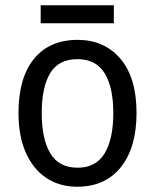

<svg xmlns="http://www.w3.org/2000/svg" viewBox="-20 -697 586 727"><path d="M497 -269Q497 -139 438 -64.5Q379 10 272 10Q205 10 155 -23.5Q105 -57 77.5 -119.5Q50 -182 50 -269Q50 -402 108.5 -474Q167 -546 274 -546Q375 -546 436 -474.5Q497 -403 497 -269ZM138 -269Q138 -171 170.5 -116.5Q203 -62 274 -62Q343 -62 376 -116Q409 -170 409 -269Q409 -367 376 -420Q343 -473 273 -473Q202 -473 170 -420Q138 -367 138 -269ZM411 -677V-609H134V-677Z"/></svg>

Font: Noto Sans Gurmukhi SemiCondensed
Style: Regular
Weight: 400
Width: 4
Designer: Jelle Bosma - Monotype Design Team
Foundry: Monotype Imaging Inc.
Version: Version 2.004; ttfautohint (v1.8.4.7-5d5b)